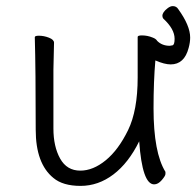

<svg xmlns="http://www.w3.org/2000/svg" viewBox="-20 -596 643 629"><path d="M244 13Q186 13 155 -13Q97 -60 97 -171Q97 -368 94 -474Q94 -479 107 -479Q124 -479 140.5 -472.5Q157 -466 157 -456L155 -368V-175Q155 -116 177 -76.5Q199 -37 243 -37Q285 -37 326.5 -71Q368 -105 399.5 -169.5Q431 -234 431 -342V-475Q431 -480 445 -480Q463 -480 480 -473Q491 -469 495 -462Q511 -446 536 -446Q538 -446 545 -447.5Q552 -449 552 -469Q552 -501 515 -535Q512 -539 512 -544Q512 -556 529 -569Q538 -576 546 -576Q558 -576 564 -566Q603 -512 603 -473Q603 -457 598 -439Q584 -385 539 -385Q519 -385 489 -398Q483 -330 483 -241Q483 -96 522 -33V-26Q522 -20 510 -6Q498 8 485 8Q446 8 436 -133Q401 -62 351.5 -24.5Q302 13 244 13Z"/></svg>

Font: LXGW WenKai TC Light
Style: Regular
Weight: 300
Designer: LXGW / Fontworks Inc.
Foundry: LXGW / Fontworks Inc.
Version: Version 1.330